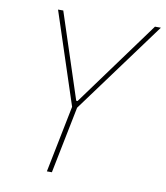

<svg xmlns="http://www.w3.org/2000/svg" viewBox="-80 -764 719 831"><g transform="rotate(10 280.0 -349.0)"><path d="M182 0 241 -294 108 -698H131L254 -323H260L534 -698H560L263 -294L204 0Z"/></g></svg>

Font: IBM Plex Sans Condensed Thin
Style: Italic
Weight: 100
Width: 3
Italic angle: -11°
Designer: Mike Abbink, Paul van der Laan, Pieter van Rosmalen
Foundry: Bold Monday
Version: Version 1.3